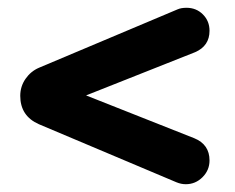

<svg xmlns="http://www.w3.org/2000/svg" viewBox="-20 -558 604 493"><path d="M457 -85Q445 -85 433 -90L80 -239Q32 -260 32 -312Q32 -336 45.5 -355.5Q59 -375 80 -384L436 -534Q445 -538 459 -538Q484 -538 501 -521Q518 -504 518 -479Q518 -440 481 -424L201 -313L479 -203Q518 -187 518 -146Q518 -121 500 -103Q482 -85 457 -85Z"/></svg>

Font: Jellee Roman
Style: Regular
Weight: 400
Designer: Alfredo Marco Pradil
Foundry: Alfredo Marco Pradil
Version: Version 1.016;PS 001.016;hotconv 1.0.88;makeotf.lib2.5.64775